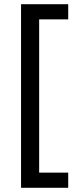

<svg xmlns="http://www.w3.org/2000/svg" viewBox="-20 -734 369 912"><path d="M304 158H80V-714H304V-642H166V86H304Z"/></svg>

Font: Noto Sans Tifinagh Adrar
Style: Regular
Weight: 400
Designer: JamraPatel
Foundry: JamraPatel LLC
Version: Version 2.006; ttfautohint (v1.8.4.7-5d5b)